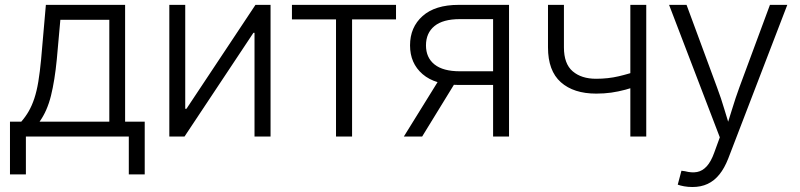

<svg xmlns="http://www.w3.org/2000/svg" viewBox="-20 -561 3286 789"><path d="M21 155.8V-61H67.4Q85 -81.1 98.1 -104Q111.3 -127 121.1 -156.5Q130.9 -186 137.5 -225.6Q144 -265.1 148.9 -316.9L168.5 -541H494.1V-61H574.7V155.8H509.3V0H86.4V155.8ZM142.6 -61H429.2V-479.5H228L213.4 -316.9Q205.1 -231 189.5 -167.7Q173.8 -104.5 142.6 -61Z M1091.8 0H1025.9V-426.3H1021.5L738.3 0H675.8V-541H741.2V-113.8H746.1L1029.8 -541H1091.8Z M1360.8 0V-481.4H1179.7V-541H1607.4V-481.4H1426.8V0Z M2071.8 0H2006.3V-482.4H1869.6Q1800.3 -482.4 1765.4 -453.9Q1730.5 -425.3 1730.5 -374.5Q1730.5 -324.2 1765.6 -296.1Q1800.8 -268.1 1869.6 -268.1H2034.7V-211.9H1865.2Q1768.1 -211.9 1716.6 -256.3Q1665 -300.8 1665 -374.5Q1665 -449.2 1716.6 -495.1Q1768.1 -541 1864.7 -541H2071.8ZM1714.8 0H1639.6L1791.5 -245.1H1865.2Z M2430.2 -176.3Q2337.4 -176.3 2284.7 -223.1Q2231.9 -270 2231.9 -366.2V-541H2297.4V-366.2Q2297.4 -298.8 2333.3 -268.1Q2369.1 -237.3 2429.7 -237.3Q2479 -237.3 2522.7 -247.6Q2566.4 -257.8 2611.3 -273.9V-211.9Q2579.1 -200.2 2550 -192.4Q2521 -184.6 2491.9 -180.4Q2462.9 -176.3 2430.2 -176.3ZM2570.3 0V-541H2635.7V0Z M2765.1 197.8 2780.3 140.6 2794.9 142.6Q2822.3 149.9 2844.5 145.8Q2866.7 141.6 2884.3 122.3Q2901.9 103 2915 66.4L2938 3.4L2729.5 -541H2801.3L2926.3 -202.6Q2943.4 -157.2 2956.5 -112.5Q2969.7 -67.9 2983.4 -24.4H2960.9Q2975.1 -67.9 2988.5 -112.5Q3002 -157.2 3018.6 -202.6L3144 -541H3215.3L2972.7 90.3Q2957 130.4 2936 156.2Q2915 182.1 2887.7 194.8Q2860.4 207.5 2825.7 207.5Q2807.1 207.5 2791.3 204.6Q2775.4 201.7 2765.1 197.8Z"/></svg>

Font: Inter 17pt Light
Style: Regular
Weight: 300
Version: Version 4.001;git-66647c0bb